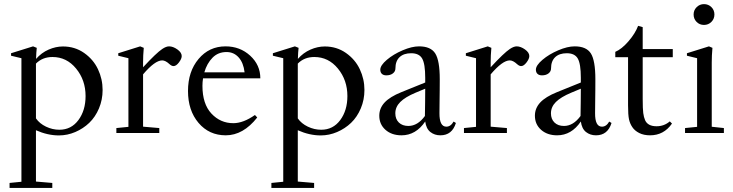

<svg xmlns="http://www.w3.org/2000/svg" viewBox="-20 -652 3592 941"><path d="M268.6 11.7Q213.4 11.7 156.2 -13.7V237.8L236.3 244.6V269H26.9V244.6L85 238.8V-366.7L34.2 -378.9V-391.1L142.1 -424.8L160.2 -417.5Q157.7 -397 156.7 -363.3Q183.1 -393.6 218.3 -408.9Q253.4 -424.3 288.6 -424.3Q346.7 -424.3 392.1 -392.6Q437.5 -360.8 460.2 -312.7Q482.9 -264.6 482.9 -210.9Q482.9 -163.1 465.1 -120.8Q447.3 -78.6 417.5 -50Q387.7 -21.5 348.9 -4.9Q310.1 11.7 268.6 11.7ZM237.3 -372.6Q188 -372.6 156.2 -340.3V-71.8Q173.8 -46.4 205.6 -31.2Q237.3 -16.1 271 -16.1Q329.1 -16.1 364.3 -63.5Q399.4 -110.8 399.4 -181.2Q399.4 -259.3 353 -315.9Q306.6 -372.6 237.3 -372.6Z M550.3 0V-24.4L609.4 -30.3V-366.7L559.6 -378.9V-391.1L667 -424.8L684.6 -417.5Q681.2 -379.9 681.2 -346.2V-322.3Q746.6 -393.1 775.4 -412.1Q794.4 -424.8 808.6 -424.8Q828.1 -424.8 849.4 -409.7Q870.6 -394.5 870.6 -377.4Q870.6 -363.8 856.9 -345.9Q843.3 -328.1 830.6 -328.1Q821.3 -328.1 811 -337.4Q791 -356 774.9 -356Q739.3 -356 681.2 -287.6V-31.2L760.7 -24.4V0Z M1086.4 11.2Q1004.9 11.2 953.1 -49.6Q901.4 -110.4 901.4 -206.1Q901.4 -301.3 953.1 -363Q1004.9 -424.8 1085.4 -424.8Q1156.2 -424.8 1206.1 -379.2Q1255.9 -333.5 1255.9 -268.1H975.1Q972.2 -250 972.2 -231.4Q972.2 -142.6 1016.1 -95.5Q1060.1 -48.3 1123.5 -48.3Q1172.4 -48.3 1229.5 -88.4L1240.7 -76.2Q1171.9 11.2 1086.4 11.2ZM1090.3 -397Q1048.8 -397 1021.5 -369.1Q994.1 -341.3 981.4 -297.4H1178.7Q1173.3 -344.2 1149.7 -370.6Q1126 -397 1090.3 -397Z M1551.8 11.7Q1496.6 11.7 1439.5 -13.7V237.8L1519.5 244.6V269H1310.1V244.6L1368.2 238.8V-366.7L1317.4 -378.9V-391.1L1425.3 -424.8L1443.4 -417.5Q1440.9 -397 1439.9 -363.3Q1466.3 -393.6 1501.5 -408.9Q1536.6 -424.3 1571.8 -424.3Q1629.9 -424.3 1675.3 -392.6Q1720.7 -360.8 1743.4 -312.7Q1766.1 -264.6 1766.1 -210.9Q1766.1 -163.1 1748.3 -120.8Q1730.5 -78.6 1700.7 -50Q1670.9 -21.5 1632.1 -4.9Q1593.3 11.7 1551.8 11.7ZM1520.5 -372.6Q1471.2 -372.6 1439.5 -340.3V-71.8Q1457 -46.4 1488.8 -31.2Q1520.5 -16.1 1554.2 -16.1Q1612.3 -16.1 1647.5 -63.5Q1682.6 -110.8 1682.6 -181.2Q1682.6 -259.3 1636.2 -315.9Q1589.8 -372.6 1520.5 -372.6Z M1947.8 11.2Q1899.9 11.2 1869.4 -15.6Q1838.9 -42.5 1838.9 -85Q1838.9 -121.6 1865 -149.7Q1891.1 -177.7 1946.8 -200.2L2064 -247.6V-271Q2064 -338.9 2049.1 -365Q2034.2 -391.1 1995.1 -391.1Q1958.5 -391.1 1938.2 -371.8Q1918 -352.5 1918 -316.9Q1918 -301.8 1905.5 -292.2Q1893.1 -282.7 1873.5 -282.7Q1859.4 -282.7 1851.6 -290Q1843.8 -297.4 1843.8 -310.5Q1843.8 -331.5 1876 -358.9Q1908.2 -386.2 1953.4 -405.5Q1998.5 -424.8 2033.7 -424.8Q2091.3 -424.8 2113.3 -389.9Q2135.3 -355 2135.3 -263.7Q2135.3 -238.8 2135 -211.2Q2134.8 -183.6 2134.3 -149.9Q2133.8 -116.2 2133.8 -97.7Q2133.3 -31.2 2167.5 -31.2Q2189 -31.2 2203.1 -56.2L2214.4 -49.3Q2195.8 11.2 2138.2 11.2Q2109.9 11.2 2089.4 -4.9Q2068.8 -21 2064 -56.6Q2018.1 11.2 1947.8 11.2ZM1917.5 -96.7Q1917.5 -68.4 1934.8 -51.5Q1952.1 -34.7 1981.4 -34.7Q2026.9 -34.7 2062.5 -83.5Q2063 -106 2063.5 -150.6Q2064 -195.3 2064 -217.3L2017.1 -197.8Q1965.8 -176.3 1941.7 -152.1Q1917.5 -127.9 1917.5 -96.7Z M2253.9 0V-24.4L2313 -30.3V-366.7L2263.2 -378.9V-391.1L2370.6 -424.8L2388.2 -417.5Q2384.8 -379.9 2384.8 -346.2V-322.3Q2450.2 -393.1 2479 -412.1Q2498 -424.8 2512.2 -424.8Q2531.7 -424.8 2553 -409.7Q2574.2 -394.5 2574.2 -377.4Q2574.2 -363.8 2560.5 -345.9Q2546.9 -328.1 2534.2 -328.1Q2524.9 -328.1 2514.6 -337.4Q2494.6 -356 2478.5 -356Q2442.9 -356 2384.8 -287.6V-31.2L2464.4 -24.4V0Z M2710.4 11.2Q2662.6 11.2 2632.1 -15.6Q2601.6 -42.5 2601.6 -85Q2601.6 -121.6 2627.7 -149.7Q2653.8 -177.7 2709.5 -200.2L2826.7 -247.6V-271Q2826.7 -338.9 2811.8 -365Q2796.9 -391.1 2757.8 -391.1Q2721.2 -391.1 2700.9 -371.8Q2680.7 -352.5 2680.7 -316.9Q2680.7 -301.8 2668.2 -292.2Q2655.8 -282.7 2636.2 -282.7Q2622.1 -282.7 2614.3 -290Q2606.4 -297.4 2606.4 -310.5Q2606.4 -331.5 2638.7 -358.9Q2670.9 -386.2 2716.1 -405.5Q2761.2 -424.8 2796.4 -424.8Q2854 -424.8 2876 -389.9Q2897.9 -355 2897.9 -263.7Q2897.9 -238.8 2897.7 -211.2Q2897.5 -183.6 2897 -149.9Q2896.5 -116.2 2896.5 -97.7Q2896 -31.2 2930.2 -31.2Q2951.7 -31.2 2965.8 -56.2L2977.1 -49.3Q2958.5 11.2 2900.9 11.2Q2872.6 11.2 2852.1 -4.9Q2831.5 -21 2826.7 -56.6Q2780.8 11.2 2710.4 11.2ZM2680.2 -96.7Q2680.2 -68.4 2697.5 -51.5Q2714.8 -34.7 2744.1 -34.7Q2789.6 -34.7 2825.2 -83.5Q2825.7 -106 2826.2 -150.6Q2826.7 -195.3 2826.7 -217.3L2779.8 -197.8Q2728.5 -176.3 2704.3 -152.1Q2680.2 -127.9 2680.2 -96.7Z M3166 11.2Q3135.3 11.2 3113 0Q3090.8 -11.2 3079.1 -28.8Q3067.4 -45.9 3062.7 -67.4Q3058.1 -88.9 3058.1 -135.7V-371.6H2995.6V-397.9Q3026.9 -411.1 3060.1 -449.5Q3093.3 -487.8 3107.4 -525.4L3129.9 -519V-411.6H3277.3V-371.6H3129.9V-167.5Q3129.9 -118.2 3132.6 -97.9Q3135.3 -77.6 3141.6 -63Q3154.8 -33.2 3197.8 -33.2Q3234.9 -33.2 3262.7 -57.1L3273.4 -46.4Q3233.4 11.2 3166 11.2Z M3379.4 -581.1Q3379.4 -602.1 3394.3 -616.9Q3409.2 -631.8 3430.2 -631.8Q3451.7 -631.8 3466.6 -617.2Q3481.4 -602.5 3481.4 -581.1Q3481.4 -559.6 3466.6 -544.7Q3451.7 -529.8 3430.2 -529.8Q3408.7 -529.8 3394 -544.7Q3379.4 -559.6 3379.4 -581.1ZM3337.4 0V-24.4L3396.5 -30.3V-366.7L3346.7 -378.9V-391.1L3454.6 -424.8L3471.7 -417.5Q3468.3 -379.9 3468.3 -346.2V-30.8L3527.8 -24.4V0Z"/></svg>

Font: Elstob 18pt
Style: Regular
Weight: 400
Designer: Peter S. Baker
Version: Version 1.015